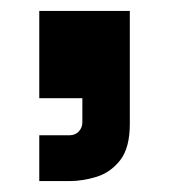

<svg xmlns="http://www.w3.org/2000/svg" viewBox="-20 -180 310 352"><path d="M52 0V-160H218V47Q218 91 200.5 113.5Q183 136 157.5 144Q132 152 107 152H52V68H107Q118 68 124.5 61Q131 54 131 44V0Z"/></svg>

Font: SUSE ExtraBold
Style: Regular
Weight: 800
Designer: Rene Bieder
Foundry: SUSE
Version: Version 1.000